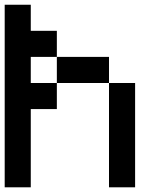

<svg xmlns="http://www.w3.org/2000/svg" viewBox="-20 -798 707 818"><path d="M555.6 0H444.4V-444.4H555.6ZM111.1 -555.6V-444.4H222.2V-333.3H111.1V0H0V-777.8H111.1V-666.7H222.2V-555.6ZM444.4 -444.4H222.2V-555.6H444.4Z"/></svg>

Font: Pixeloid Sans
Style: Regular
Weight: 400
Designer: GGBotNet
Foundry: GGBotNet
Version: 0.5